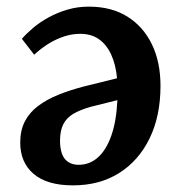

<svg xmlns="http://www.w3.org/2000/svg" viewBox="-20 -545 547 579"><path d="M200 14Q122 14 81.5 -20.5Q41 -55 41 -115Q41 -152 55 -179Q69 -206 95 -225.5Q121 -245 155.5 -259Q190 -273 232 -284L333 -309Q329 -351 315 -381Q301 -411 278 -427Q255 -443 222 -443Q198 -443 174.5 -435.5Q151 -428 128.5 -414.5Q106 -401 83 -380L46 -428Q60 -444 80 -461Q100 -478 126.5 -492.5Q153 -507 183.5 -516Q214 -525 248 -525Q316 -525 364 -495Q412 -465 438 -411.5Q464 -358 464 -286Q464 -195 431 -127.5Q398 -60 339 -23Q280 14 200 14ZM217 -48Q250 -48 275 -70Q300 -92 315.5 -135.5Q331 -179 334 -243L254 -223Q222 -214 201.5 -202Q181 -190 171 -170.5Q161 -151 161 -120Q161 -99 166.5 -82.5Q172 -66 185 -57Q198 -48 217 -48Z"/></svg>

Font: Literata 18pt SemiBold
Style: Italic
Weight: 600
Italic angle: -2°
Designer: Latin by Veronika Burian and Jose Scaglione. Greek by Irene Vlachou. Cyrillic by Vera Evstafieva
Foundry: TypeTogether
Version: Version 3.103;gftools[0.9.29]